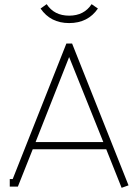

<svg xmlns="http://www.w3.org/2000/svg" viewBox="-20 -896 647 922"><path d="M419.9 -876 450.2 -855Q402.3 -785.2 312 -785.2Q222.7 -785.2 174.8 -855L204.1 -876Q240.2 -820.8 312 -820.8Q383.8 -820.8 419.9 -876ZM312 -622.1 150.9 -213.9H476.1ZM490.2 -179.2H137.2L65.9 0H26.9V-36.1H41L298.8 -687H326.2L597.2 -5.9L564 5.9Z"/></svg>

Font: Rawengulk
Style: Regular
Weight: 400
Version: Version 0.92